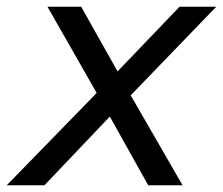

<svg xmlns="http://www.w3.org/2000/svg" viewBox="-65 -550 662 570"><path d="M323 -267 477 0H375L261 -204L67 0H-45L222 -274L76 -530H176L284 -338L468 -530H577Z"/></svg>

Font: Montserrat Alternates Medium
Style: Italic
Weight: 500
Italic angle: -11.3°
Designer: Julieta Ulanovsky
Foundry: Julieta Ulanovsky
Version: Version 7.200